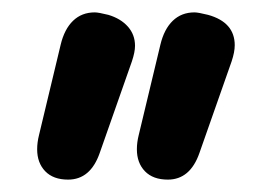

<svg xmlns="http://www.w3.org/2000/svg" viewBox="-20 -758 439 310"><path d="M40 -517Q40 -528 43 -540L78 -686Q84 -711 98 -724.5Q112 -738 133 -738Q139 -738 155 -734Q175 -728 186.5 -715Q198 -702 198 -684Q198 -674 193 -659L141 -511Q126 -468 90 -468Q66 -468 53 -481.5Q40 -495 40 -517ZM201 -517Q201 -528 204 -540L239 -686Q245 -711 259 -724.5Q273 -738 294 -738Q300 -738 316 -734Q359 -722 359 -685Q359 -674 354 -659L302 -511Q287 -468 251 -468Q227 -468 214 -481.5Q201 -495 201 -517Z"/></svg>

Font: Kodchasan
Style: Bold
Weight: 700
Designer: Katatrad Aksorn Co.,Ltd.
Foundry: Cadson Demak Co.,Ltd.
Version: Version 1.000; ttfautohint (v1.6)